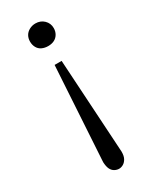

<svg xmlns="http://www.w3.org/2000/svg" viewBox="-172 -472 596 741"><g transform="rotate(-30 126.0 -101.5)"><path d="M110.4 -249H141.6L167 169.9Q167 189.5 160.6 200.7Q154.3 211.9 145 217.3Q135.7 222.7 126 222.7Q116.2 222.7 106.4 217.3Q96.7 211.9 91.3 200.7Q85.9 189.5 85 169.9ZM126 -424.8Q148.4 -424.8 163.6 -410.2Q178.7 -395.5 178.7 -374Q178.7 -359.4 171.9 -347.7Q165 -335.9 153.3 -330.1Q141.6 -324.2 126 -324.2Q110.4 -324.2 98.1 -330.1Q85.9 -335.9 79.6 -347.7Q73.2 -359.4 73.2 -374Q73.2 -388.7 79.6 -399.9Q85.9 -411.1 98.6 -418Q111.3 -424.8 126 -424.8Z"/></g></svg>

Font: Crimson Pro Light
Style: Regular
Weight: 300
Designer: Jacques Le Bailly
Foundry: Baron von Fonthausen
Version: Version 1.003